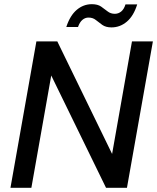

<svg xmlns="http://www.w3.org/2000/svg" viewBox="-20 -898 751 918"><path d="M30 0 154 -700H254L516 -162L611 -700H711L587 0H487L225 -537L130 0ZM297 -769Q315 -824 347 -851Q379 -878 419 -878Q447 -878 463.5 -866.5Q480 -855 494.5 -843.5Q509 -832 529 -832Q546 -832 559.5 -843Q573 -854 580 -877H636Q619 -822 586.5 -794.5Q554 -767 513 -767Q486 -767 469 -779Q452 -791 438 -802.5Q424 -814 403 -814Q387 -814 374 -803Q361 -792 353 -769Z"/></svg>

Font: DM Sans 9pt Medium
Style: Italic
Weight: 500
Italic angle: -10°
Version: Version 4.004;gftools[0.9.30]